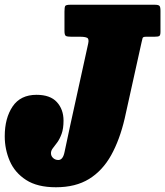

<svg xmlns="http://www.w3.org/2000/svg" viewBox="-45 -770 697 810"><path d="M-25 -195Q-25 -271.5 8.2 -320.8Q41.5 -370 109 -370Q167 -370 195 -339.2Q223 -308.5 223 -261Q223 -227.5 215 -205.5Q207 -183.5 196.5 -169.2Q186 -155 178 -144.8Q170 -134.5 170 -124Q170 -111.5 179.2 -103.2Q188.5 -95 201 -95Q220.5 -95 227.2 -128.2Q234 -161.5 251 -240L327 -586Q331.5 -606 322.5 -610.5Q313.5 -615 292.5 -615H256Q239.5 -615 233.2 -618.2Q227 -621.5 227 -639V-721Q227 -739.5 230.2 -744.8Q233.5 -750 252 -750H607Q623 -750 627.5 -745.5Q632 -741 632 -724.5V-636Q632 -620.5 626.5 -617.8Q621 -615 605.5 -615H571Q558 -615 556.5 -609.2Q555 -603.5 552 -590.5L481 -270Q460 -180 423.8 -115Q387.5 -50 330.8 -15Q274 20 191 20Q112.5 20 65 -10.8Q17.5 -41.5 -3.8 -90.8Q-25 -140 -25 -195Z"/></svg>

Font: Besley* Condensed Fatface
Style: Italic
Weight: 900
Width: 3
Italic angle: -13°
Designer: Owen Earl
Foundry: indestructible type*
Version: Version 3.000; ttfautohint (v1.8.3)